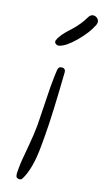

<svg xmlns="http://www.w3.org/2000/svg" viewBox="-157 -822 467 849"><g transform="rotate(20 77.0 -397.5)"><path d="M53 -703Q12 -660 5 -634Q4 -633 4 -629Q4 -623 9.5 -619Q15 -615 21 -615Q26 -615 27 -616Q56 -625 95 -671Q134 -717 150 -759Q152 -767 152 -769Q152 -780 144 -787Q136 -794 126 -794Q113 -794 105 -780Q86 -739 53 -703ZM44 -36V-27Q44 -18 46 -12Q48 -3 55 -2Q57 -1 62 -1Q71 -1 75 -8Q104 -64 104 -173V-222Q104 -314 90 -515Q88 -530 74 -530Q57 -530 55 -513Q53 -479 53 -433Q53 -422 55 -342Q57 -262 57 -251Q57 -216 51 -147Q44 -83 44 -44Z"/></g></svg>

Font: Neythal
Style: Regular
Weight: 400
Designer: Tharique Azeez
Foundry: Tharique Azeez
Version: Version 0.44